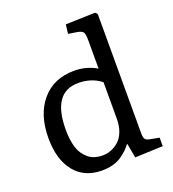

<svg xmlns="http://www.w3.org/2000/svg" viewBox="-141 -873 895 994"><g transform="rotate(-20 307.0 -376.0)"><path d="M252 14.2Q154.8 14.2 100.8 -53Q46.9 -120.1 46.9 -237.8Q46.9 -367.7 112.5 -444.3Q178.2 -521 291 -521Q328.6 -521 361.1 -511Q393.6 -501 414.1 -487.8V-644Q414.1 -677.7 407 -688.7Q399.9 -699.7 371.1 -704.1L327.1 -710.9L333 -761.2L496.1 -766.1L506.8 -754.9V-98.1Q506.8 -74.7 513.2 -65.7Q519.5 -56.6 540 -53.2L588.9 -43.9V2.9L435.1 8.8L420.9 -69.8H418Q405.8 -53.7 393.6 -42Q381.3 -30.3 361.3 -15.9Q341.3 -1.5 313.2 6.3Q285.2 14.2 252 14.2ZM280.8 -58.1Q304.7 -58.1 327.4 -66.7Q350.1 -75.2 370.1 -92.8Q390.1 -110.4 402.1 -141.1Q414.1 -171.9 414.1 -211.9V-413.1Q361.8 -454.1 289.1 -454.1Q146 -454.1 146 -248Q146 -192.4 158.4 -151.4Q170.9 -110.4 201.9 -84.2Q232.9 -58.1 280.8 -58.1Z"/></g></svg>

Font: Literata Book
Style: Regular
Weight: 400
Designer: Latin by Veronika Burian and Jose Scaglione. Greek by Irene Vlachou. Cyrillic by Vera Evstafieva
Foundry: TypeTogether
Version: Version 2.003;PS 002.003;hotconv 1.0.88;makeotf.lib2.5.64775